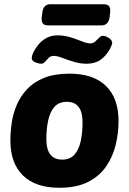

<svg xmlns="http://www.w3.org/2000/svg" viewBox="-20 -879 609 907"><path d="M261 8Q148 8 88.5 -50Q29 -108 29 -216Q29 -256 35.5 -299.5Q42 -343 59.5 -384Q77 -425 108.5 -458.5Q140 -492 189 -511.5Q238 -531 309 -531Q421 -531 480.5 -473Q540 -415 540 -307Q540 -250 526.5 -194.5Q513 -139 481.5 -93Q450 -47 396 -19.5Q342 8 261 8ZM274 -125Q311 -125 332 -149Q353 -173 361.5 -213Q370 -253 370 -301Q370 -398 296 -398Q258 -398 237 -374Q216 -350 207.5 -310Q199 -270 199 -222Q199 -125 274 -125ZM175 -578Q164 -578 147 -584.5Q130 -591 130 -604Q130 -618 141 -638Q182 -712 251 -712Q284 -712 314 -702.5Q344 -693 367.5 -683.5Q391 -674 406 -674Q420 -674 430 -683Q440 -692 448.5 -701Q457 -710 465 -710Q478 -710 494 -699.5Q510 -689 510 -677Q510 -668 499 -647Q481 -615 455 -596.5Q429 -578 389 -578Q359 -578 329 -587Q299 -596 274.5 -605.5Q250 -615 235 -615Q219 -615 209.5 -605.5Q200 -596 192.5 -587Q185 -578 175 -578ZM208 -759Q188 -759 181.5 -769.5Q175 -780 177 -799L180 -819Q184 -859 218 -859H469Q487 -859 495 -850Q503 -841 500 -819L498 -799Q493 -759 459 -759Z"/></svg>

Font: Asap ExtraBold
Style: Italic
Weight: 800
Italic angle: -6°
Designer: Pablo Cosgaya
Foundry: Omnibus-Type
Version: Version 3.001; ttfautohint (v1.8.4.7-5d5b)